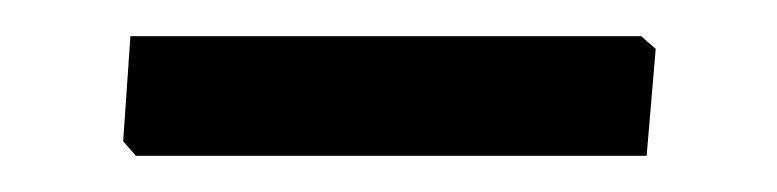

<svg xmlns="http://www.w3.org/2000/svg" viewBox="-20 -665 429 106"><path d="M334 -645 342 -638 337 -579H55L48 -587L52 -645Z"/></svg>

Font: Alegreya Sans SC Medium
Style: Regular
Weight: 500
Designer: Juan Pablo del Peral
Foundry: Huerta Tipografica
Version: Version 2.001;PS 002.001;hotconv 1.0.88;makeotf.lib2.5.64775